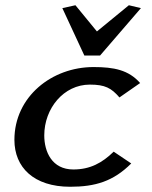

<svg xmlns="http://www.w3.org/2000/svg" viewBox="-20 -707 580 733"><path d="M35 -173C35 -68 109 6 248 6C344 6 413 -15 481 -83L414 -128C370 -85 324 -60 260 -60C178 -60 149 -128 149 -190C149 -293 223 -384 323 -384C381 -384 405 -371 436 -335L515 -390C471 -440 415 -451 337 -451C178 -451 35 -338 35 -173ZM218 -676 302 -495H362L518 -676L472 -687L350 -587L268 -687Z"/></svg>

Font: KpSans
Style: BoldItalic
Weight: 700
Italic angle: -11°
Version: Version 0.66